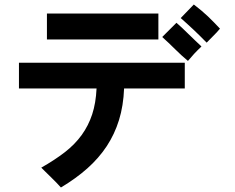

<svg xmlns="http://www.w3.org/2000/svg" viewBox="-20 -748 1040 851"><path d="M188 -573V-688H682V-573ZM799 -356H530Q527 -279 507.5 -216Q488 -153 453 -100Q418 -47 367.5 -2Q317 43 250 83Q242 74 230 61.5Q218 49 205 36.5Q192 24 181 13Q170 2 163 -5Q223 -39 267.5 -73.5Q312 -108 342 -149.5Q372 -191 388.5 -241Q405 -291 408 -356H64V-470H799ZM873 -542Q854 -524 840.5 -509.5Q827 -495 813 -478Q783 -503 755.5 -530.5Q728 -558 699 -584L762 -647Q773 -638 786.5 -625Q800 -612 815 -597.5Q830 -583 845 -568.5Q860 -554 873 -542ZM955 -621Q942 -605 925 -588.5Q908 -572 896 -559Q876 -579 862 -593Q848 -607 835.5 -618.5Q823 -630 810.5 -641.5Q798 -653 781 -668L839 -728Q877 -699 902 -675Q927 -651 955 -621Z"/></svg>

Font: D2Coding
Style: Bold
Weight: 700
Monospace: yes
Designer: Yong-Rak Park; Jeong-Hwan Yoon; Sang-Min Lee;
Foundry: NHN Corporation
Version: Version 1.3.2; Build 20180524